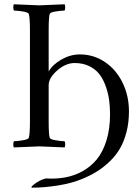

<svg xmlns="http://www.w3.org/2000/svg" viewBox="-20 -682 651 892"><path d="M44.9 2.9Q41.5 -1 41.7 -11.5Q42 -22 44.9 -25.9Q60.5 -25.9 86.2 -30.3Q111.8 -34.7 113.8 -42Q119.1 -59.6 119.1 -116.2V-543Q119.1 -599.6 113.8 -617.2Q111.8 -624.5 86.2 -628.7Q60.5 -632.8 44.9 -632.8Q42 -636.7 41.7 -647.5Q41.5 -658.2 44.9 -662.1Q147.5 -657.2 163.1 -657.2Q177.2 -657.2 279.8 -662.1Q283.2 -658.2 283 -647.5Q282.7 -636.7 279.8 -632.8Q264.2 -632.8 238.5 -628.7Q212.9 -624.5 210.9 -617.2Q206.1 -601.1 206.1 -543V-350.1Q224.6 -382.3 265.9 -405.8Q307.1 -429.2 351.1 -429.2Q415 -429.2 467.3 -394Q519.5 -358.9 549.3 -298.1Q579.1 -237.3 579.1 -164.1Q579.1 -112.3 567.6 -68.4Q556.2 -24.4 537.1 8.3Q518.1 41 489.7 68.1Q461.4 95.2 430.9 114.3Q400.4 133.3 362.8 148.9Q314 169.4 249.3 179.7Q184.6 189.9 129.9 189.9Q119.6 189.9 135.3 176.8Q160.2 155.8 190.9 147.5Q191.9 147.5 192.9 147Q240.2 149.9 282.5 142.3Q324.7 134.8 363.3 113.5Q401.9 92.3 429.9 58.1Q458 23.9 474.6 -29.5Q491.2 -83 491.2 -150.9Q491.2 -185.5 487.1 -216.6Q482.9 -247.6 471.7 -280Q460.4 -312.5 442.9 -335.9Q425.3 -359.4 395.5 -374.3Q365.7 -389.2 327.1 -389.2Q285.2 -389.2 245.6 -354.5Q206.1 -319.8 206.1 -286.1V-116.2Q206.1 -58.1 210.9 -42Q212.9 -34.7 238.5 -30.3Q264.2 -25.9 279.8 -25.9Q282.7 -22 283 -11.5Q283.2 -1 279.8 2.9Q177.2 -2 163.1 -2Q147.5 -2 44.9 2.9Z"/></svg>

Font: Crimson
Style: Roman
Weight: 400
Version: Version 0.8